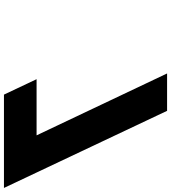

<svg xmlns="http://www.w3.org/2000/svg" viewBox="-289 -898 865 971"><g transform="rotate(-90 143.5 -412.5)"><path d="M-55.5 -660 257.5 0H68.5L-321.5 -825H150.5L228.5 -660Z"/></g></svg>

Font: Hussar
Style: BdOpOblFive
Weight: 700
Foundry: Cannot Into Space Fonts
Version: Version 2.00